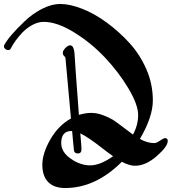

<svg xmlns="http://www.w3.org/2000/svg" viewBox="-161 -810 874 966"><path d="M243 -139Q249 -73 249 -60Q249 -38 231 -38Q213 -38 211 -54Q211 -57 209.5 -69Q208 -81 206 -105Q204 -129 202 -150L199 -151Q147 -151 147 -90Q147 -45 195 -11.5Q243 22 293 22Q343 22 408 -24Q389 -37 354 -64Q280 -122 243 -139ZM236 -232Q269 -242 298.5 -242Q328 -242 360 -229.5Q392 -217 409 -206Q426 -195 462.5 -167Q499 -139 508 -133Q534 -180 534 -231.5Q534 -283 485.5 -364.5Q437 -446 367.5 -520Q298 -594 212 -647Q126 -700 59 -700Q8 -700 -46 -649Q-88 -604 -106 -567Q-111 -558 -119.5 -558Q-128 -558 -134.5 -563.5Q-141 -569 -141 -576L-140 -583Q-115 -629 -38 -702Q0 -739 48.5 -764.5Q97 -790 143.5 -790Q190 -790 252 -766Q314 -742 376 -696.5Q438 -651 490.5 -593.5Q543 -536 575.5 -461.5Q608 -387 608 -304.5Q608 -222 543 -111Q580 -90 615 -90Q626 -90 644 -102.5Q662 -115 669 -115Q683 -115 683 -101Q683 -73 627.5 -24.5Q572 24 518 24Q490 24 452 4Q320 136 167 136Q111 136 81.5 106Q52 76 52 19Q52 -38 92 -108Q132 -178 196 -214Q169 -511 168.5 -517Q168 -523 161.5 -528.5Q155 -534 155 -544.5Q155 -555 168 -568.5Q181 -582 192 -582Q203 -582 208.5 -567.5Q214 -553 214 -539Q214 -525 236 -232Z"/></svg>

Font: Dr Sugiyama
Style: Regular
Weight: 400
Designer: Alejandro Paul
Foundry: Alejandro Paul
Version: Version 1.000